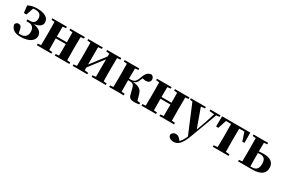

<svg xmlns="http://www.w3.org/2000/svg" viewBox="113 -1834 4975 3377"><g transform="rotate(30 2600.0 -146.0)"><path d="M235 17C401 17 502 -51 502 -145C502 -214 461 -270 332 -295C445 -314 487 -357 486 -419C485 -510 399 -563 244 -563C174 -563 122 -551 63 -521L80 -376H133L182 -524C198 -527 215 -528 235 -528C309 -528 350 -491 351 -419C352 -348 317 -310 239 -310H190V-274H239C321 -274 352 -213 352 -147C352 -68 304 -18 221 -18L182 -19L165 -96C155 -153 127 -168 94 -168C69 -168 40 -151 32 -117C51 -28 117 17 235 17Z M925 -516 990 -509C991 -454 992 -371 992 -308H789L791 -509L856 -516V-546H560V-516L625 -510C626 -451 627 -364 627 -308V-238C627 -182 626 -95 625 -37L560 -31V0H856V-31L791 -37C790 -95 789 -186 789 -271H992C992 -186 991 -95 990 -37L925 -31V0H1221V-31L1156 -37L1154 -238V-308L1156 -509L1221 -516V-546H925Z M1673 -516 1739 -508V-452L1606 -279L1511 -156V-508L1585 -516V-546H1289V-516L1354 -510C1355 -451 1356 -364 1356 -308V-238C1356 -182 1355 -95 1354 -37L1289 -31V0H1585V-31L1511 -38V-96L1638 -262L1739 -393V-38L1673 -31V0H1961V-31L1896 -37L1894 -238V-308L1896 -509L1961 -516V-546H1673Z M2422 -73C2436 -10 2466 11 2546 11C2578 11 2616 7 2643 0V-29L2583 -36L2549 -155C2525 -239 2475 -274 2350 -286C2393 -298 2425 -322 2448 -389C2453 -403 2459 -415 2465 -426C2487 -418 2507 -414 2535 -414C2581 -414 2620 -441 2620 -487C2620 -525 2602 -551 2563 -563C2493 -555 2456 -510 2420 -402C2387 -307 2339 -301 2285 -301H2259L2261 -509L2326 -516V-546H2030V-516L2095 -510C2096 -451 2097 -364 2097 -308V-238C2097 -182 2096 -95 2095 -37L2030 -31V0H2326V-31L2261 -37C2260 -95 2259 -185 2259 -270H2284C2353 -270 2376 -252 2393 -186Z M3051 -516 3116 -509C3117 -454 3118 -371 3118 -308H2915L2917 -509L2982 -516V-546H2686V-516L2751 -510C2752 -451 2753 -364 2753 -308V-238C2753 -182 2752 -95 2751 -37L2686 -31V0H2982V-31L2917 -37C2916 -95 2915 -186 2915 -271H3118C3118 -186 3117 -95 3116 -37L3051 -31V0H3347V-31L3282 -37L3280 -238V-308L3282 -509L3347 -516V-546H3051Z M3770 -516 3869 -506 3802 -298 3738 -122 3599 -507 3679 -516V-546H3374V-516L3425 -511L3665 62C3636 129 3609 174 3574 205L3558 184C3533 152 3504 128 3464 128C3425 128 3386 148 3378 193C3381 241 3433 271 3489 271C3574 271 3640 216 3706 41L3910 -507L3976 -516V-546H3770Z M4210 0H4455V-31L4378 -38L4376 -238V-308L4378 -509H4482L4538 -338H4583L4581 -546H4008L4006 -338H4053L4108 -509H4211C4213 -451 4214 -364 4214 -308V-238C4214 -182 4213 -96 4211 -38L4134 -31V0Z M4647 0H4931C5120 0 5186 -73 5186 -177C5186 -279 5118 -340 4973 -340C4942 -340 4909 -338 4876 -334C4876 -388 4877 -459 4878 -510L4942 -516V-546H4647V-516L4712 -509L4714 -308V-238L4712 -37L4647 -31ZM4876 -302 4922 -304C4997 -304 5037 -271 5037 -170C5037 -73 4993 -31 4909 -31H4879C4877 -89 4876 -180 4876 -238Z"/></g></svg>

Font: GenKiMin2 TW H
Style: Regular
Weight: 900
Version: Version 2.100;PS 2.1;hotconv 16.6.51;makeotf.lib2.5.65220 DE